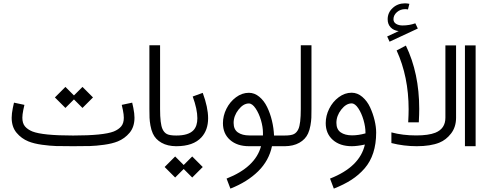

<svg xmlns="http://www.w3.org/2000/svg" viewBox="-20 -862 2873 1132"><path d="M303.7 -287.6 365.7 -349.6 416 -299.3 466.3 -349.6 528.3 -287.6 466.3 -225.6 416 -275.9 365.7 -225.6ZM411.1 -63Q589.8 -63 650.9 -86.9Q679.2 -98.6 694.6 -116.9Q710 -135.3 710 -168Q710 -186 704.6 -212.9L697.8 -243.7L759.3 -256.8L766.1 -226.1Q772.9 -191.9 772.9 -168Q772.9 -113.8 744.1 -79.3Q715.3 -44.9 674.3 -28.3Q641.6 -15.1 594 -8.5Q546.4 -2 510.7 -1Q475.1 0 411.1 0Q346.7 0 311 -1Q275.4 -2 227.8 -8.5Q180.2 -15.1 147.5 -28.3Q106.4 -44.9 77.6 -79.3Q48.8 -113.8 48.8 -168Q48.8 -191.9 55.7 -226.1L62.5 -256.8L124 -243.7L117.2 -212.9Q111.8 -186 111.8 -168Q111.8 -135.3 127.2 -116.9Q142.6 -98.6 170.9 -86.9Q231.9 -63 411.1 -63Z M1019.5 -63H1026.4V0H1019.5Q968.3 0 932.4 -20.3Q896.5 -40.5 880.9 -75.2Q871.6 -95.7 866.9 -122.3Q862.3 -148.9 861.6 -168Q860.8 -187 860.8 -219.2V-595.2H923.8V-219.2Q923.8 -132.3 938 -101.1Q947.3 -80.6 963.9 -71.8Q980.5 -63 1019.5 -63Z M950.7 122.6 1012.7 60.5 1063 110.8 1113.3 60.5 1175.3 122.6 1113.3 184.6 1063 134.3 1012.7 184.6ZM1019.5 0H1012.7V-63H1019.5Q1091.8 -63 1121.1 -94.7Q1143.6 -119.1 1143.6 -165Q1143.6 -217.8 1116.2 -293L1175.3 -314.5Q1207 -228.5 1207 -165Q1207 -95.2 1167.5 -52.2Q1119.6 0 1019.5 0Z M1595.7 -63H1664.6V0H1583.5Q1565.9 85 1502 147.9Q1438 210.9 1338.4 250L1315.9 190.9Q1485.4 124 1519 0H1448.2Q1378.4 0 1336.4 -36.9Q1294.4 -73.7 1294.4 -135.7Q1294.4 -179.2 1314.9 -220.5Q1335.4 -261.7 1371.1 -288.3Q1406.7 -314.9 1447.3 -314.9Q1480.5 -314.9 1508.5 -291.7Q1536.6 -268.6 1554.7 -231.4Q1572.8 -194.3 1583.3 -150.6Q1593.8 -106.9 1595.7 -63ZM1447.3 -252Q1414.6 -252 1386 -215.3Q1357.4 -178.7 1357.4 -137.2Q1357.4 -98.6 1382.8 -81.1Q1408.2 -63.5 1450.2 -63.5H1530.3V-79.6Q1530.3 -113.3 1518.6 -153.3Q1506.8 -193.4 1487.1 -222.7Q1467.3 -252 1447.3 -252Z M1657.7 -63Q1696.8 -63 1713.4 -71.8Q1730 -80.6 1739.3 -101.1Q1753.4 -132.3 1753.4 -219.2V-595.2H1816.4V-219.2Q1816.4 -187 1815.7 -168Q1814.9 -148.9 1810.3 -122.3Q1805.7 -95.7 1796.4 -75.2Q1780.8 -40.5 1744.9 -20.3Q1709 0 1657.7 0H1650.9V-63Z M2053.2 -252.4Q2020.5 -252.4 1991.9 -215.8Q1963.4 -179.2 1963.4 -137.7Q1963.4 -99.1 1988.8 -81.5Q2014.2 -64 2056.2 -64Q2093.3 -64 2134.8 -75.7V-80.6Q2134.8 -114.3 2123.3 -154.3Q2111.8 -194.3 2092.5 -223.4Q2073.2 -252.4 2053.2 -252.4ZM2131.3 -9.8Q2085.4 0 2054.2 0Q1984.4 0 1942.4 -37.1Q1900.4 -74.2 1900.4 -136.2Q1900.4 -179.7 1920.9 -220.9Q1941.4 -262.2 1977.1 -288.8Q2012.7 -315.4 2053.2 -315.4Q2087.4 -315.4 2116.2 -290.8Q2145 -266.1 2162.1 -229Q2179.2 -191.9 2188.5 -152.8Q2197.8 -113.8 2197.8 -80.6Q2197.8 -14.2 2180.7 38.8Q2163.6 91.8 2129.6 130.9Q2095.7 169.9 2051.8 198.2Q2007.8 226.6 1948.2 250L1925.8 190.9Q2101.6 122.1 2131.3 -9.8Z M2668.9 -168Q2668.9 -113.3 2639.6 -75.2Q2610.4 -37.1 2570.3 -21Q2518.1 0 2437 0Q2360.4 0 2287.6 -18.6V-81.5Q2354 -63.5 2434.1 -63.5Q2506.3 -63.5 2546.9 -79.6Q2606 -103.5 2606 -168V-594.2H2668.9ZM2386.7 -140.6Q2389.2 -188.5 2389.2 -217.8Q2389.2 -409.7 2318.4 -564.5L2373 -593.3Q2451.7 -430.2 2451.7 -220.2Q2451.7 -190.4 2449.2 -140.6ZM2428.7 -724.6 2443.4 -693.8 2276.9 -616.2 2262.7 -647 2330.6 -678.7Q2300.8 -682.1 2283.2 -700.7Q2265.6 -719.2 2265.6 -748.5Q2265.6 -787.6 2295.2 -814.9Q2324.7 -842.3 2367.7 -842.3Q2380.4 -842.3 2393.6 -839.4L2385.3 -806.2Q2377.9 -808.1 2368.7 -808.1Q2340.3 -808.1 2320.1 -790.3Q2299.8 -772.5 2299.8 -748.5Q2299.8 -731 2315.2 -721.4Q2330.6 -711.9 2353.5 -711.9Q2393.1 -711.9 2428.7 -724.6Z M2721.2 -594.2H2784.2V0H2721.2Z"/></svg>

Font: Estedad
Style: regular
Weight: 400
Version: Version 0.7(Beta10)